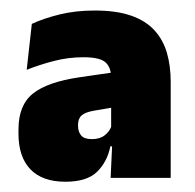

<svg xmlns="http://www.w3.org/2000/svg" viewBox="-20 -666 379 374"><path d="M195.5 -319.5 199 -395.5 196.5 -398.5V-502.5V-514.5Q196.5 -535 185.2 -544.8Q174 -554.5 142.5 -554.5Q113 -554.5 85 -547.2Q57 -540 32 -530L42 -619.5Q64.5 -630 95.8 -637.8Q127 -645.5 164.5 -645.5Q207 -645.5 235.5 -635.5Q264 -625.5 281 -606.8Q298 -588 305.2 -562.8Q312.5 -537.5 312.5 -506.5V-319.5ZM107.5 -312Q62.5 -312 39.2 -336.2Q16 -360.5 16 -405.5V-414Q16 -461.5 44.5 -484Q73 -506.5 135 -515.5L204 -525.5L211 -458.5L163.5 -450.5Q146 -447.5 139 -441.2Q132 -435 132 -422.5V-421Q132 -409.5 138 -402.2Q144 -395 159 -395Q174.5 -395 184 -402.5Q193.5 -410 197 -420L213 -381H195Q189 -351 169.2 -331.5Q149.5 -312 107.5 -312Z"/></svg>

Font: Anek Bangla ExtraBold
Style: Regular
Weight: 800
Designer: Sulekha Rajkumar (Bangla), Yesha Goshar (Latin)
Foundry: Ek Type
Version: Version 1.003